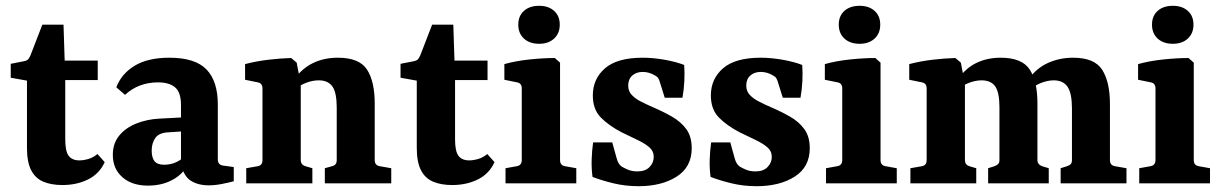

<svg xmlns="http://www.w3.org/2000/svg" viewBox="-20 -632 4210 662"><path d="M73 -354 17 -364V-412L63 -421Q73 -423 77 -427.5Q81 -432 85 -441L126 -547H199L203 -423H317V-356H205V-151Q205 -110 217 -94.5Q229 -79 254 -79Q268 -79 285 -84Q302 -89 316 -101L341 -73Q323 -33 284 -13.5Q245 6 195 6Q157 6 129.5 -5.5Q102 -17 87.5 -45Q73 -73 73 -122Z M490 8Q435 8 402 -21Q369 -50 369 -98Q369 -138 391.5 -165Q414 -192 451 -206.5Q488 -221 530 -223L625 -228V-180L564 -176Q529 -175 516 -157Q503 -139 503 -113Q503 -88 513 -76Q523 -64 546 -64Q569 -64 589 -73.5Q609 -83 622 -99L632 -71Q613 -33 576 -12.5Q539 8 490 8ZM381 -331Q399 -378 444.5 -405.5Q490 -433 564 -433Q653 -433 692 -392.5Q731 -352 731 -272V-83Q731 -63 750 -61L786 -56V-7Q771 -3 746.5 2Q722 7 700 7Q662 7 637 -9.5Q612 -26 604 -69V-270Q604 -314 583.5 -331Q563 -348 525 -348Q492 -348 463.5 -337.5Q435 -327 411 -305Z M1100 0V-52L1125 -59Q1133 -61 1137 -66Q1141 -71 1141 -80V-261Q1141 -313 1126 -334Q1111 -355 1079 -355Q1058 -355 1035.5 -346.5Q1013 -338 993 -321L994 -358Q1021 -396 1059 -414.5Q1097 -433 1145 -433Q1219 -433 1245.5 -392Q1272 -351 1272 -275V-80Q1272 -62 1289 -59L1329 -52V0ZM829 0V-52L869 -59Q885 -62 885 -80V-327Q885 -345 869 -348L825 -357V-411Q863 -421 905 -426Q947 -431 984 -432L1003 -416L1017 -341V-80Q1017 -64 1033 -59L1057 -52V0Z M1417 -354 1361 -364V-412L1407 -421Q1417 -423 1421 -427.5Q1425 -432 1429 -441L1470 -547H1543L1547 -423H1661V-356H1549V-151Q1549 -110 1561 -94.5Q1573 -79 1598 -79Q1612 -79 1629 -84Q1646 -89 1660 -101L1685 -73Q1667 -33 1628 -13.5Q1589 6 1539 6Q1501 6 1473.5 -5.5Q1446 -17 1431.5 -45Q1417 -73 1417 -122Z M1911 -80Q1911 -62 1928 -59L1967 -52V0H1723V-52L1762 -59Q1779 -62 1779 -80V-327Q1779 -345 1763 -348L1719 -357V-411Q1758 -422 1806 -427Q1854 -432 1893 -432L1911 -416ZM1910 -547Q1910 -517 1890.5 -499Q1871 -481 1839 -481Q1806 -481 1786.5 -499Q1767 -517 1767 -547Q1767 -577 1786.5 -594.5Q1806 -612 1839 -612Q1871 -612 1890.5 -594.5Q1910 -577 1910 -547Z M2023 -22Q2019 -51 2020 -82Q2021 -113 2025 -141H2091L2106 -87Q2111 -67 2123 -58Q2131 -53 2145 -47Q2159 -41 2178 -41Q2205 -41 2219.5 -56Q2234 -71 2234 -91Q2234 -111 2219 -124Q2204 -137 2179 -149Q2154 -161 2123 -176Q2079 -199 2051.5 -227Q2024 -255 2024 -303Q2024 -360 2066 -396.5Q2108 -433 2196 -433Q2232 -433 2271.5 -426Q2311 -419 2339 -408Q2341 -382 2339.5 -352Q2338 -322 2333 -295H2272L2256 -346Q2253 -357 2249.5 -362.5Q2246 -368 2238 -372Q2228 -378 2217.5 -381Q2207 -384 2196 -384Q2174 -384 2160 -371.5Q2146 -359 2146 -337Q2146 -318 2158 -305Q2170 -292 2189.5 -282Q2209 -272 2232 -262Q2267 -247 2297.5 -229.5Q2328 -212 2346.5 -186.5Q2365 -161 2365 -121Q2365 -56 2313 -23Q2261 10 2182 10Q2136 10 2095 0Q2054 -10 2023 -22Z M2430 -22Q2426 -51 2427 -82Q2428 -113 2432 -141H2498L2513 -87Q2518 -67 2530 -58Q2538 -53 2552 -47Q2566 -41 2585 -41Q2612 -41 2626.5 -56Q2641 -71 2641 -91Q2641 -111 2626 -124Q2611 -137 2586 -149Q2561 -161 2530 -176Q2486 -199 2458.5 -227Q2431 -255 2431 -303Q2431 -360 2473 -396.5Q2515 -433 2603 -433Q2639 -433 2678.5 -426Q2718 -419 2746 -408Q2748 -382 2746.5 -352Q2745 -322 2740 -295H2679L2663 -346Q2660 -357 2656.5 -362.5Q2653 -368 2645 -372Q2635 -378 2624.5 -381Q2614 -384 2603 -384Q2581 -384 2567 -371.5Q2553 -359 2553 -337Q2553 -318 2565 -305Q2577 -292 2596.5 -282Q2616 -272 2639 -262Q2674 -247 2704.5 -229.5Q2735 -212 2753.5 -186.5Q2772 -161 2772 -121Q2772 -56 2720 -23Q2668 10 2589 10Q2543 10 2502 0Q2461 -10 2430 -22Z M3016 -80Q3016 -62 3033 -59L3072 -52V0H2828V-52L2867 -59Q2884 -62 2884 -80V-327Q2884 -345 2868 -348L2824 -357V-411Q2863 -422 2911 -427Q2959 -432 2998 -432L3016 -416ZM3015 -547Q3015 -517 2995.5 -499Q2976 -481 2944 -481Q2911 -481 2891.5 -499Q2872 -517 2872 -547Q2872 -577 2891.5 -594.5Q2911 -612 2944 -612Q2976 -612 2995.5 -594.5Q3015 -577 3015 -547Z M3637 0V-52L3659 -59Q3668 -62 3672 -66.5Q3676 -71 3676 -80V-258Q3676 -310 3661 -332.5Q3646 -355 3613 -355Q3594 -355 3572 -347Q3550 -339 3529 -321L3528 -361Q3555 -398 3594.5 -415.5Q3634 -433 3680 -433Q3754 -433 3780.5 -391Q3807 -349 3807 -273V-80Q3807 -62 3824 -59L3864 -52V0ZM3119 0V-52L3159 -59Q3175 -62 3175 -80V-327Q3175 -345 3159 -348L3115 -357V-411Q3153 -421 3195 -426Q3237 -431 3274 -432L3293 -416L3307 -342V-80Q3307 -64 3322 -59L3346 -52V0ZM3387 0V-52L3409 -59Q3417 -62 3421.5 -66.5Q3426 -71 3426 -80V-262Q3426 -313 3411.5 -334Q3397 -355 3364 -355Q3345 -355 3322.5 -347Q3300 -339 3283 -322V-358Q3308 -396 3345.5 -414.5Q3383 -433 3430 -433Q3504 -433 3530.5 -392Q3557 -351 3557 -276V-80Q3557 -65 3573 -59L3596 -52V0Z M4096 -80Q4096 -62 4113 -59L4152 -52V0H3908V-52L3947 -59Q3964 -62 3964 -80V-327Q3964 -345 3948 -348L3904 -357V-411Q3943 -422 3991 -427Q4039 -432 4078 -432L4096 -416ZM4095 -547Q4095 -517 4075.5 -499Q4056 -481 4024 -481Q3991 -481 3971.5 -499Q3952 -517 3952 -547Q3952 -577 3971.5 -594.5Q3991 -612 4024 -612Q4056 -612 4075.5 -594.5Q4095 -577 4095 -547Z"/></svg>

Font: Yrsa
Style: Bold
Weight: 700
Version: Version 2.004